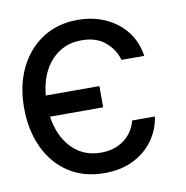

<svg xmlns="http://www.w3.org/2000/svg" viewBox="-68 -619 676 696"><g transform="rotate(-10 270.0 -271.0)"><path d="M298.3 -302.6V-224.4H102.6Q113.6 -150.6 155.9 -107.2Q198.2 -63.9 262.8 -63.9Q311.8 -63.9 346.8 -89.1Q381.7 -114.3 393.5 -159.1H477.3Q470.2 -110.8 442.3 -72.3Q414.4 -33.7 368.8 -11.2Q323.2 11.4 262.8 11.4Q186.8 11.4 131.4 -24.7Q76 -60.7 45.8 -124.8Q15.6 -188.9 15.6 -272.7Q15.6 -354.4 46.3 -417.6Q77.1 -480.8 132.3 -516.7Q187.5 -552.6 261.4 -552.6Q318.9 -552.6 365.1 -531.2Q411.2 -509.9 440.7 -471.6Q470.2 -433.2 477.3 -382.1H393.5Q383.9 -419.4 351 -448.3Q318.2 -477.3 262.8 -477.3Q195.3 -477.3 151.6 -429.9Q108 -382.5 100.9 -302.6Z"/></g></svg>

Font: Inter Zeller
Style: Regular
Weight: 400
Designer: Rasmus Andersson; Joe Bland
Foundry: zeller
Version: Version 3.015;git-dec3a8cb1